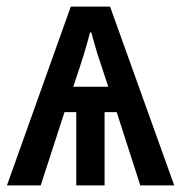

<svg xmlns="http://www.w3.org/2000/svg" viewBox="-20 -560 547 580"><path d="M1 0 193.8 -540H312.5L506.3 0H403.8L332.5 -221.2H295.9V0H210.4V-221.2H174.8L103 0ZM201.2 -297.9H307.1Q295.9 -331.5 288.1 -355.7Q280.3 -379.9 273.9 -398.4Q268.1 -418 263.4 -434.6Q258.8 -451.2 255.9 -461.9H252Q248 -447.3 243.4 -430.4Q238.8 -413.6 233.4 -396Q227.5 -377 219.2 -351.6Q210.9 -326.2 201.2 -297.9Z"/></svg>

Font: Open Sans
Style: Regular
Weight: 600
Width: 3
Foundry: Ascender Corporation
Version: Version 1.000